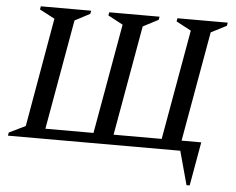

<svg xmlns="http://www.w3.org/2000/svg" viewBox="-56 -727 1182 962"><g transform="rotate(5 535.0 -245.5)"><path d="M364 -660 361 -644 285 -604 187 -51H429L527 -604L452 -644L455 -660H708L705 -644L628 -604L530 -51H772L870 -604L795 -644L798 -660H1051L1048 -644L970 -604L872 -51H971L932 169H916L870 0H3L6 -16L88 -56L184 -604L108 -644L111 -660Z"/></g></svg>

Font: Spectral Medium
Style: Italic
Weight: 500
Italic angle: -10°
Designer: Jean-Baptiste Levee
Foundry: Production Type
Version: Version 2.001